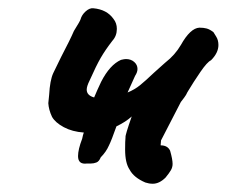

<svg xmlns="http://www.w3.org/2000/svg" viewBox="-20 -442 549 465"><path d="M509 -333Q509 -314 491 -296Q482 -292 465.5 -268Q449 -244 434 -219Q431 -212 426 -205.5Q421 -199 418 -195L370 -102L369 -90Q386 -90 392 -77Q398 -56 398 -45Q398 -37 394 -30Q390 -23 381 -12Q366 3 350 3Q341 3 332 0Q304 -12 294 -31Q283 -47 283 -80Q283 -100 284 -110Q283 -114 299 -160Q285 -147 262 -136Q250 -102 244 -90Q237 -74 224 -61Q220 -51 213.5 -48.5Q207 -46 200.5 -46Q194 -46 191 -46Q169 -43 169 -64Q169 -80 179 -106Q181 -116 183 -121Q155 -123 134.5 -134Q114 -145 106 -159Q98 -176 97 -192L99 -212Q101 -248 109 -265L128 -304Q150 -346 159 -367Q174 -391 175 -395Q178 -406 187.5 -414.5Q197 -423 206 -422Q239 -419 255 -396Q263 -386 263 -372Q263 -355 252 -343Q235 -321 224 -302Q213 -283 197 -247Q190 -233 190 -225Q190 -211 208 -206Q215 -223 225 -244Q246 -285 273 -297Q281 -299 285 -299Q297 -299 305 -292Q313 -285 313 -275Q313 -267 307 -258L289 -218Q306 -225 319 -235.5Q332 -246 353 -266Q382 -292 381 -291Q404 -309 418 -333Q441 -374 463 -375Q473 -375 480.5 -373Q488 -371 497 -364Q498 -362 503.5 -353.5Q509 -345 509 -333Z"/></svg>

Font: Caveat
Style: Bold
Weight: 700
Designer: Pablo Impallari
Foundry: Pablo Impallari
Version: Version 1.500; ttfautohint (v1.6)